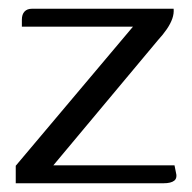

<svg xmlns="http://www.w3.org/2000/svg" viewBox="-20 -419 439 439"><path d="M102 -41H379L382 -26Q386 -12 378.5 -6Q371 0 354 0H16V-40L284 -358H30V-374Q30 -386 36 -392.5Q42 -399 53 -399H377Q378 -388 374 -376.5Q370 -365 361.5 -352.5Q353 -340 341 -327Z"/></svg>

Font: Genos Thin
Style: Regular
Weight: 400
Version: Version 1.010